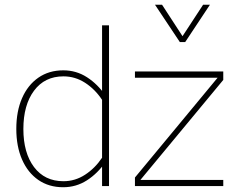

<svg xmlns="http://www.w3.org/2000/svg" viewBox="-20 -785 986 810"><path d="M549.3 -457H897.9L549.3 -36.1V0H921.9V-25.9H572.3L921.9 -447.8V-483.4H549.3ZM439.9 -678.2H410.6V-91.8V0H439.9ZM48.8 -241.2Q48.8 -167.5 73 -112.1Q97.2 -56.6 141.6 -25.9Q186 4.9 246.6 4.9Q301.3 4.9 346.7 -24.2Q392.1 -53.2 426.3 -103L410.6 -119.6Q380.9 -75.2 338.9 -47.9Q296.9 -20.5 247.6 -20.5Q168.5 -20.5 123.5 -80.3Q78.6 -140.1 78.6 -240.7Q78.6 -341.8 123.5 -402.3Q168.5 -462.9 247.6 -462.9Q296.9 -462.9 338.9 -435.8Q380.9 -408.7 410.6 -363.8L426.3 -380.4Q392.1 -430.2 346.9 -459.2Q301.8 -488.3 247.1 -488.3Q186.5 -488.3 141.8 -457.3Q97.2 -426.3 73 -370.8Q48.8 -315.4 48.8 -241.2ZM633.8 -765.1 738.8 -607.4H761.2L865.7 -765.1H836.9L750 -632.3L663.6 -765.1Z"/></svg>

Font: Estedad-FD VF
Style: Regular
Weight: 100
Designer: Amin Abedi
Version: Version 7.3